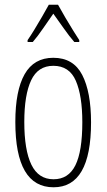

<svg xmlns="http://www.w3.org/2000/svg" viewBox="-20 -784 452 814"><path d="M366 -265Q366 10 207 10Q45 10 45 -267Q45 -400 84.5 -469.5Q124 -539 206 -539Q291 -539 328.5 -466.5Q366 -394 366 -265ZM83 -267Q83 -148 113 -86Q143 -24 207 -24Q270 -24 299.5 -83Q329 -142 329 -266Q329 -378 301.5 -441.5Q274 -505 206 -505Q141 -505 112 -443.5Q83 -382 83 -267ZM226 -764Q239 -740 257 -709.5Q275 -679 291.5 -652.5Q308 -626 316 -614V-606H295Q274 -630 250.5 -663.5Q227 -697 206 -726Q187 -699 163 -664Q139 -629 119 -606H97V-614Q109 -631 125.5 -658Q142 -685 158.5 -713.5Q175 -742 187 -764Z"/></svg>

Font: Noto Sans Myanmar UI ExtraCondensed ExtraLight
Style: Regular
Weight: 200
Width: 2
Designer: Monotype Design Team
Foundry: Monotype Imaging Inc.
Version: Version 2.103; ttfautohint (v1.8.4.7-5d5b)